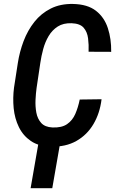

<svg xmlns="http://www.w3.org/2000/svg" viewBox="-20 -741 592 983"><path d="M388.2 -231.4 500 -232.9Q491.2 -161.1 458.5 -105.7Q425.8 -50.3 371.1 -19.3Q316.4 11.7 240.7 9.8Q178.2 8.3 138.2 -19Q98.1 -46.4 76.7 -90.3Q55.2 -134.3 50 -187Q44.9 -239.7 51.8 -292.5L71.3 -418.5Q80.1 -475.6 100.8 -530.5Q121.6 -585.4 156 -628.9Q190.4 -672.4 240 -697.3Q289.6 -722.2 354.5 -720.7Q428.2 -719.2 471.2 -685.8Q514.2 -652.3 532.2 -596.9Q550.3 -541.5 549.3 -475.6L433.6 -476.1Q435.1 -511.7 430.9 -544.7Q426.8 -577.6 408.2 -599.1Q389.6 -620.6 346.2 -622.1Q304.2 -623.5 275.6 -605.2Q247.1 -586.9 229 -556.4Q210.9 -525.9 201.2 -489.7Q191.4 -453.6 186.5 -419.4L167.5 -292Q163.6 -264.6 161.9 -230.5Q160.2 -196.3 166 -164.6Q171.9 -132.8 190.9 -111.6Q210 -90.3 248.5 -88.4Q295.9 -86.4 323.5 -105.5Q351.1 -124.5 365.5 -157.7Q379.9 -190.9 388.2 -231.4ZM293.5 -41 247.6 222.7H136.7L182.6 -41Z"/></svg>

Font: Roboto Condensed Medium
Style: Italic
Weight: 500
Italic angle: -12°
Designer: Christian Robertson
Foundry: Google
Version: Version 3.0; 2020